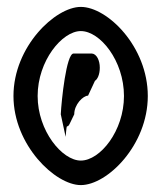

<svg xmlns="http://www.w3.org/2000/svg" viewBox="-20 -732 482 556"><path d="M19 -454C19 -312 140 -196 214 -196C291 -196 408 -312 408 -454C408 -597 291 -712 214 -712C140 -712 19 -597 19 -454ZM89 -454C89 -556 160 -642 214 -642C270 -642 339 -556 339 -454C339 -353 270 -267 214 -267C160 -267 89 -353 89 -454ZM156 -401 170 -336C170 -332 172 -366 174 -366C178 -366 180 -370 182 -374L195 -401C195 -430 221 -455 235 -455L255 -498C262 -502 269 -516 269 -536C269 -557 260 -576 246 -577H193C172 -577 158 -441 156 -401Z"/></svg>

Font: Ampere
Style: UltCnd
Weight: 400
Version: Version 1